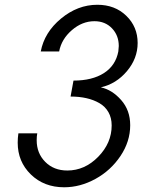

<svg xmlns="http://www.w3.org/2000/svg" viewBox="-20 -772 597 805"><path d="M57.1 -212.9H136.2Q133.8 -200.7 133.8 -184.1Q133.8 -129.4 169.7 -93.3Q205.6 -57.1 262.2 -57.1Q335.4 -57.1 391.8 -114.7Q448.2 -172.4 448.2 -246.1Q448.2 -277.8 434.6 -301.8Q420.9 -325.7 396.7 -339.6Q372.6 -353.5 342.3 -360.4Q312 -367.2 275.9 -367.2L288.1 -434.1Q366.7 -434.1 415.8 -465.6Q464.8 -497.1 476.1 -556.2Q478 -571.8 478 -579.1Q478 -623.5 449.5 -653.3Q420.9 -683.1 376 -683.1Q324.7 -683.1 281.2 -645.5Q237.8 -607.9 228 -556.2H150.9Q166 -636.2 235.8 -694.1Q305.7 -752 388.2 -752Q461.9 -752 509.5 -705.8Q557.1 -659.7 557.1 -591.8Q557.1 -526.9 512.2 -473.6Q467.3 -420.4 402.8 -405.8Q450.2 -395.5 488 -352.5Q525.9 -309.6 525.9 -247.1Q525.9 -178.7 485.1 -117.9Q444.3 -57.1 380.4 -22Q316.4 13.2 249 13.2Q164.6 13.2 109.4 -40.5Q54.2 -94.2 54.2 -173.8Q54.2 -193.4 57.1 -212.9Z"/></svg>

Font: Involve
Style: Italic
Weight: 400
Italic angle: -10.5°
Designer: Stefan Peev
Foundry: Context Ltd.
Version: Version 1.001